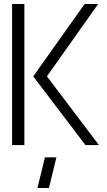

<svg xmlns="http://www.w3.org/2000/svg" viewBox="-20 -720 530 953"><path d="M166 213 203 61H260L223 213ZM404 0 145 -341 400 -700H467L213 -341L471 0ZM40 0V-700H101V0Z"/></svg>

Font: Stick No Bills Light
Style: Regular
Weight: 300
Version: Version 2.000